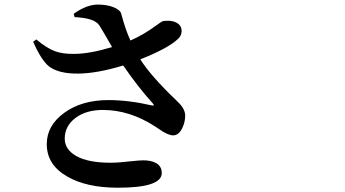

<svg xmlns="http://www.w3.org/2000/svg" viewBox="-20 -789 1540 856"><path d="M505.9 47.9Q364.3 47.9 278.3 -2.9Q188.5 -54.7 188.5 -146.5Q188.5 -229.5 266.6 -286.1Q344.7 -342.8 462.9 -342.8Q553.7 -342.8 655.3 -319.3Q664.1 -317.4 665.5 -319.8Q667 -322.3 660.2 -329.1Q595.7 -400.4 529.3 -497.1Q414.1 -461.9 329.1 -460.9Q241.2 -460 198.2 -493.2Q164.1 -520.5 127.9 -602.5L141.6 -613.3Q188.5 -574.2 225.6 -560.5Q259.8 -547.9 311.5 -548.8Q378.9 -548.8 479.5 -579.1Q472.7 -589.8 460 -613.3Q433.6 -659.2 422.9 -675.8Q411.1 -693.4 382.8 -702.1Q358.4 -710 312.5 -712.9L308.6 -727.5Q366.2 -768.6 416 -768.6Q457 -768.6 486.3 -756.8Q515.6 -745.1 520.5 -727.5Q540 -654.3 561.5 -608.4Q620.1 -633.8 676.8 -675.8Q700.2 -693.4 708 -695.3Q757.8 -701.2 780.3 -677.7Q791 -665 789.6 -647Q788.1 -628.9 774.4 -616.2Q729.5 -573.2 605.5 -524.4Q652.3 -450.2 763.7 -343.8Q770.5 -336.9 773.4 -334Q804.7 -304.7 805.7 -274.4Q805.7 -244.1 792 -216.8Q776.4 -185.5 752 -185.5Q728.5 -185.5 688.5 -213.9Q676.8 -221.7 670.9 -225.6Q557.6 -298.8 438.5 -298.8Q363.3 -298.8 315.9 -262.7Q268.6 -226.6 268.6 -170.9Q268.6 -123 319.3 -93.8Q373 -63.5 471.7 -63.5Q510.7 -63.5 566.4 -70.3Q602.5 -74.2 619.1 -74.2Q654.3 -74.2 676.8 -61.5Q701.2 -46.9 701.2 -17.6Q701.2 47.9 505.9 47.9Z"/></svg>

Font: Bpmf GenYo Min B
Style: B
Weight: 700
Foundry: But Ko
Version: Version 1.320